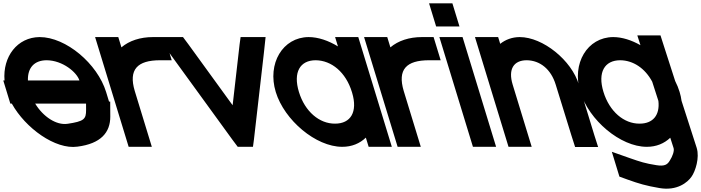

<svg xmlns="http://www.w3.org/2000/svg" viewBox="-137 -837 4236 1160"><path d="M31.7 -351H342.7C327.7 -400 241.7 -472 145.4 -473C70.8 -473 29.1 -428 31.7 -351ZM-65.6 -211H-74.5L-95.9 -281L-117.3 -351H-109.6C-121.6 -494.4 -32.6 -612.1 102.6 -613C261.6 -613 451.8 -452 504.1 -281L521.8 -223H528.8L529.3 -133C529.7 -37 472.5 31 331 49C197.6 68 16 -63.3 -65.6 -211ZM382.9 -211H75.6C124.1 -131 204.1 -79.5 269.8 -89H270.8C371.2 -104 383.2 -117 383.1 -173Z M596.6 -550.9C643.7 -591 710.3 -613 787.6 -613H857.6L900.4 -473H830.4C693.3 -473 638.3 -417.6 677.1 -287.5L678.8 -282L700.2 -212L758.9 -20L780.3 50H640.3L618.9 -20L560.2 -212L538.8 -282C538.4 -283.2 538 -284.5 537.7 -285.7L459 -543L437.6 -613H577.6Z M887.2 -516 817.6 -613H968.6L1000.7 -570L1268.5 -201L1310.7 -570L1316.6 -613H1467.6L1457.2 -516L1397.1 7L1391.3 50H1299.3L1267.1 7Z M1529.1 -281C1476.5 -453 1570.9 -612 1727.6 -613C1785.1 -613 1847 -591.8 1904.8 -556.6L1887.6 -613H2027.6L2049 -543L2128 -284.6L2129.1 -281L2208.9 -20L2230.3 50H2090.3L2073.3 -5.5C2037.1 29.4 1988.2 50.4 1930.3 50C1771.3 50 1581.1 -111 1529.1 -281ZM1669.1 -281C1705.2 -163 1792.8 -89 1887.5 -90C1982 -90 2024.9 -160.8 1990.7 -275.7L1989.1 -281C1952.7 -400 1866.7 -472 1770.4 -473C1675.4 -473 1632.7 -400 1669.1 -281Z M2221.6 -550.9C2268.7 -591 2335.3 -613 2412.6 -613H2482.6L2525.4 -473H2455.4C2318.3 -473 2263.3 -417.6 2302.1 -287.5L2303.8 -282L2325.2 -212L2383.9 -20L2405.3 50H2265.3L2243.9 -20L2185.2 -212L2163.8 -282C2163.4 -283.2 2163 -284.5 2162.7 -285.7L2084 -543L2062.6 -613H2202.6Z M2568 -677H2498L2455.2 -817H2525.2H2526.2H2596.2L2639 -677H2569ZM2539 -543 2517.6 -613H2657.6L2679 -543L2838.9 -20L2860.3 50H2720.3L2698.9 -20Z M2885.1 -572.2C2916.9 -597.6 2957 -612.7 3002.6 -613C3143.6 -613 3316.7 -472 3360.3 -326L3453.9 -20L3476.6 51H3337.6L3315.2 -19L3220.3 -326C3191.9 -419 3125.7 -472 3045.4 -473C2966.4 -473 2931.9 -419 2960.3 -326L2981.7 -256L3053.9 -20L3075.3 50H2935.3L2913.9 -20L2841.7 -256L2820.3 -326L2754 -543L2732.6 -613H2872.6Z M3368.8 -282C3316.5 -453 3410.9 -612 3567.6 -613C3621 -613 3678.2 -594.7 3732.4 -563.9L3713.5 -623H3853.5L3875.6 -554L3942.2 -347.4C3953.2 -325.9 3962.2 -304 3968.8 -282C3974.4 -263.7 3978.3 -245.6 3980.7 -227.7L4072.1 56L4072.4 57C4090.5 116 4064.5 198 4040.6 231C4017.7 264 3954.2 318 3846.4 299C3765.1 285 3724.5 273 3654.8 248L3605.3 230L3559.5 80L3667.1 118C3733.1 141 3759.9 150 3829.2 161C3878.7 169 3896 157 3909.7 133L3910.4 132C3926 108 3937.9 75 3932.7 58L3912.5 -4.8C3876.3 29.7 3827.8 50.4 3770.3 50C3611.3 50 3421.1 -111 3368.8 -282ZM3508.8 -282C3545.2 -163 3632.8 -89 3727.5 -90C3807.7 -90 3850.7 -141 3840.8 -227.3L3803.4 -343.5C3760 -424.6 3688.6 -472.2 3610.4 -473C3515.4 -473 3472.7 -400 3508.8 -282Z"/></svg>

Font: Nordica Plus
Style: NordicaClassicRgOpObl
Weight: 500
Version: Version 1.01